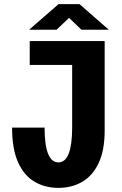

<svg xmlns="http://www.w3.org/2000/svg" viewBox="-20 -899 590 930"><path d="M263 11Q198 11 147.2 -18.8Q96.5 -48.5 67.5 -113Q38.5 -177.5 38.5 -281H196Q196 -112.5 263 -112.5Q296.5 -112.5 313 -155.5Q329.5 -198.5 329.5 -281V-584.5H124V-700H487V-267Q487 -171.5 458.2 -110Q429.5 -48.5 379 -18.8Q328.5 11 263 11ZM121 -755 263.5 -879H365L507 -755H374.5L314.5 -812.5L254 -755Z"/></svg>

Font: Trispace SemiCondensed
Style: Bold
Weight: 700
Width: 4
Designer: Tyler Finck
Foundry: Etcetera Type Company
Version: Version 1.210; ttfautohint (v1.8.3)